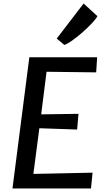

<svg xmlns="http://www.w3.org/2000/svg" viewBox="-20 -1073 601 1093"><path d="M51 0 147 -747H533L527.5 -661L245 -664.5L214.5 -422L427 -425L419 -335.5L204 -343L170 -83L507 -90L498 0ZM346.5 -817 303 -853.5 456 -1053 534.5 -981Q526 -964.5 502.5 -939.8Q479 -915 449.5 -889Q420 -863 392.2 -843.2Q364.5 -823.5 346.5 -817Z"/></svg>

Font: Merriweather Sans Italic
Style: Regular
Weight: 400
Italic angle: -7.5°
Designer: Eben Sorkin
Foundry: Eben Sorkin
Version: Version 1.008; ttfautohint (v1.7.19-72a1) -l 8 -r 50 -G 200 